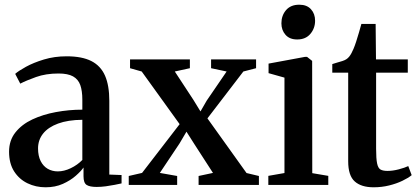

<svg xmlns="http://www.w3.org/2000/svg" viewBox="-20 -785 1775 815"><path d="M173.5 10Q132 10 96.8 -7Q61.5 -24 40 -57.5Q18.5 -91 18.5 -141Q18.5 -189 45.5 -223Q72.5 -257 117.2 -278Q162 -299 217.2 -309.2Q272.5 -319.5 329.5 -319.5V-361.5Q329.5 -399.5 320.8 -424Q312 -448.5 290 -460.8Q268 -473 228.5 -473Q174.5 -473 132.8 -458Q91 -443 66 -430L44.5 -471.5Q58.5 -484 90.2 -501.5Q122 -519 166.5 -532.5Q211 -546 263 -546Q328 -546 367.8 -525.8Q407.5 -505.5 425.8 -463.8Q444 -422 444 -357V-44L496 -42V-6.5Q485 -4 467.2 -0.5Q449.5 3 429.2 5.8Q409 8.5 390 8.5Q361 8.5 347.8 0Q334.5 -8.5 334.5 -37V-74Q324 -58.5 301.5 -38.8Q279 -19 246.8 -4.5Q214.5 10 173.5 10ZM225.5 -57.5Q252 -57.5 280.2 -71Q308.5 -84.5 329.5 -106V-276.5Q268.5 -276 226.5 -260.5Q184.5 -245 163 -218Q141.5 -191 141.5 -155Q141.5 -123.5 152.5 -101.5Q163.5 -79.5 182.5 -68.5Q201.5 -57.5 225.5 -57.5Z M583 -51 742.5 -258 581.5 -481.5 532 -495.5V-533H786V-495.5L722 -481.5L801 -361L831 -312L857.5 -358L942 -481.5L876 -495.5V-533H1067V-495.5L1013 -481.5L860.5 -282.5L1026.5 -50.5L1079 -38V0H823V-38L884 -51L805.5 -172.5L771.5 -226L742 -176L658.5 -51L732 -38V0H526.5V-38Z M1119 0V-38.5L1187.5 -50.5V-455.5L1120 -474.5V-515L1274 -543.5H1283.5L1305 -526.5L1305.5 -50L1373.5 -38.5V0ZM1241 -617.5Q1209.5 -617.5 1192 -637.2Q1174.5 -657 1174.5 -686Q1174.5 -719 1194.2 -742Q1214 -765 1250 -765H1251Q1282.5 -765 1300 -745.8Q1317.5 -726.5 1317.5 -697Q1317.5 -665 1297.5 -641.2Q1277.5 -617.5 1242 -617.5Z M1566 10Q1513.5 10 1485.8 -14.8Q1458 -39.5 1458 -100.5V-476.5H1390.5V-513Q1400 -516.5 1411.5 -519.5Q1423 -522.5 1433.5 -526Q1444 -529.5 1450 -533.5Q1457 -538 1462.2 -544.5Q1467.5 -551 1471.8 -559.2Q1476 -567.5 1480.5 -577.5Q1485.5 -589 1491.8 -608.2Q1498 -627.5 1504 -648Q1510 -668.5 1514 -683.5H1574.5L1576 -533H1711V-476.5H1576.5V-153.5Q1576.5 -111 1580.8 -91Q1585 -71 1595.5 -65.2Q1606 -59.5 1625 -59.5Q1647 -59.5 1672.8 -66.2Q1698.5 -73 1713 -80L1727.5 -41.5Q1713 -29.5 1688 -17.5Q1663 -5.5 1631.8 2.2Q1600.5 10 1566 10Z"/></svg>

Font: Merriweather 72pt SemiBold
Style: Regular
Weight: 600
Version: Version 2.100